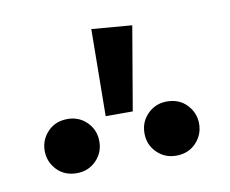

<svg xmlns="http://www.w3.org/2000/svg" viewBox="-45 -967 476 398"><g transform="rotate(-10 192.5 -768.5)"><path d="M224 -730H167L169 -913L254 -906ZM88 -624Q62 -624 46 -641Q30 -658 30 -681Q30 -704 46 -721Q62 -738 88 -738Q112 -738 128.5 -721.5Q145 -705 145 -681Q145 -657 128.5 -640.5Q112 -624 88 -624ZM297 -624Q273 -624 256.5 -640.5Q240 -657 240 -681Q240 -705 256.5 -721.5Q273 -738 297 -738Q323 -738 339 -721Q355 -704 355 -681Q355 -658 339 -641Q323 -624 297 -624Z"/></g></svg>

Font: Trujillo
Style: Regular
Weight: 400
Designer: Fira Sans original fonts by bBox Type GmbH, Carrois Corporate GbR, & Edenspiekermann AG / Changes by Cristiano Sobral
Foundry: Fira Sans original fonts by bBox Type GmbH, Carrois Corporate GbR, & Edenspiekermann AG / Changes by Cristiano Sobral
Version: Version 4.301;October 17, 2021;FontCreator 14.0.0.2814 64-bi